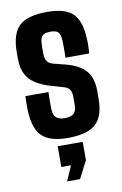

<svg xmlns="http://www.w3.org/2000/svg" viewBox="-92 -661 591 929"><g transform="rotate(-10 204.0 -197.0)"><path d="M201 9Q112.5 9 74.2 -29Q36 -67 32.5 -154.5Q32 -172 32.2 -194.5Q32.5 -217 33.5 -226H146.5Q145.5 -199.5 145.5 -177.2Q145.5 -155 146 -141Q147.5 -112 161.2 -100Q175 -88 201 -88Q232.5 -88 246.5 -100Q260.5 -112 261 -141Q261 -154.5 261 -158.8Q261 -163 261 -167Q261 -171 261 -183Q261 -204 253.5 -216.8Q246 -229.5 226.5 -235.5L161.5 -254Q119 -267 89.5 -285.8Q60 -304.5 44.8 -334Q29.5 -363.5 29 -407.5Q29 -417 29 -425.5Q29 -434 29 -443Q29.5 -532 69.2 -570.5Q109 -609 207 -609Q296.5 -609 333.8 -571.8Q371 -534.5 374.5 -448.5Q375.5 -431.5 375 -408.5Q374.5 -385.5 373.5 -375.5H256.5Q257 -386.5 257.2 -404Q257.5 -421.5 257.2 -438Q257 -454.5 256.5 -463Q255 -490 244.5 -501Q234 -512 207 -512Q178.5 -512 167.2 -501Q156 -490 155 -463Q154.5 -450.5 154.2 -443.5Q154 -436.5 154 -418.5Q154 -395.5 161 -379.8Q168 -364 192.5 -357.5L250 -343Q314.5 -327 347.2 -292.2Q380 -257.5 380 -190Q380 -181 380 -170.8Q380 -160.5 380 -151.5Q379.5 -65.5 338.5 -28.2Q297.5 9 201 9ZM160.5 215.5 192.5 142H145V40H268V130L224 215.5Z"/></g></svg>

Font: Big Shoulders Display Thin ExtraBold
Style: Regular
Weight: 800
Version: Version 2.002